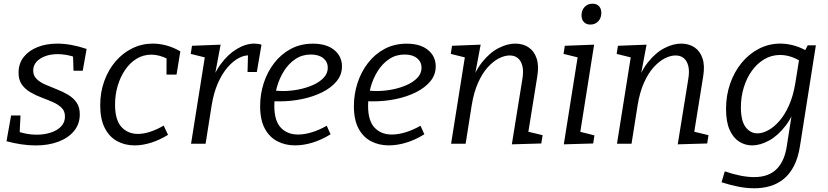

<svg xmlns="http://www.w3.org/2000/svg" viewBox="-20 -771 4444 1030"><path d="M171.6 9.2Q135.1 9.2 94.4 3.3Q53.8 -2.7 14.9 -13.4L39.5 -151.5H90L84.9 -47.4L73.5 -66.1Q97.2 -58.1 123.1 -53.3Q148.9 -48.4 175.9 -48.4Q217.2 -48.4 251.9 -59.6Q286.6 -70.7 307.5 -92.3Q328.4 -113.9 328.4 -144.9Q329 -174.5 310.8 -192.4Q292.6 -210.4 264.2 -223Q235.8 -235.5 203.7 -247.5Q171.6 -259.5 143.2 -276Q114.7 -292.5 96.8 -317.9Q79 -343.3 79.6 -383.3Q80.2 -431.4 107.8 -465.9Q135.4 -500.4 182.2 -518.7Q229.1 -537 287.5 -537Q324.1 -537 364 -529.7Q403.8 -522.4 444.7 -508.4L423.8 -391.7H374.3L371.7 -477.4L386.5 -462.6Q361.3 -472.3 335.9 -476.5Q310.6 -480.6 288.8 -480.6Q252.2 -480.6 222.7 -469.7Q193.3 -458.7 175.9 -439.5Q158.6 -420.3 158 -393.3Q158 -365.7 175.8 -348Q193.7 -330.2 222.5 -317.5Q251.2 -304.8 283.3 -292.4Q315.4 -280.1 344.2 -263.3Q372.9 -246.5 390.8 -220.9Q408.7 -195.3 408 -155Q407.4 -104.9 377 -68Q346.6 -31.1 293.2 -10.9Q239.9 9.2 171.6 9.2Z M702.4 9Q650.3 9 608.5 -13.7Q566.6 -36.3 542.1 -84.2Q517.6 -132 517.6 -206.4Q517.6 -276.4 539.6 -336.7Q561.6 -397.1 600.1 -441.9Q638.6 -486.7 690 -511.9Q741.3 -537.1 800 -537.1Q835 -537.1 872.7 -527.1Q910.4 -517.1 947.4 -495.4L927.1 -370.9H873.2L873.5 -464.9L882.2 -453.2Q835.3 -477.8 792 -477.8Q748.7 -477.8 712.9 -456Q677.1 -434.2 651.3 -396.2Q625.5 -358.3 611.4 -310.6Q597.2 -263 597.2 -210.7Q597.2 -126.8 631.7 -89.7Q666.2 -52.6 719.8 -52.6Q750.7 -52.6 786.1 -64.2Q821.4 -75.9 858 -97.2L881.4 -47.7Q836.1 -19.7 790.1 -5.3Q744 9 702.4 9Z M1004.9 0 1084.9 -502.7 1112 -454.8 1003.2 -481.9 1009.9 -525.4 1163.5 -531.4 1126.5 -334.5 1103.1 -296Q1123.8 -372 1163.1 -425.7Q1202.4 -479.4 1250.4 -508.2Q1298.4 -537.1 1344.5 -537.1Q1366.5 -537.1 1382.8 -531L1357.8 -384.9H1307.9L1310.6 -483.8L1321 -473.8Q1292.6 -476.1 1261.3 -459.8Q1230.1 -443.5 1200.8 -409.7Q1171.5 -375.9 1149 -325.1Q1126.6 -274.3 1115.6 -206.8L1082.9 0Z M1562.9 8.9Q1510.3 8.9 1467.8 -13.1Q1425.3 -35.1 1400.4 -81.5Q1375.5 -128 1375.5 -201.8Q1375.5 -265.3 1394.7 -325Q1413.9 -384.7 1450.8 -432.6Q1487.6 -480.4 1540 -508.6Q1592.4 -536.7 1658.5 -536.7Q1731.9 -536.7 1773.2 -502.7Q1814.5 -468.7 1814.5 -415Q1814.5 -369.8 1785.7 -335Q1756.8 -300.1 1708.4 -276Q1659.9 -251.8 1600.6 -239.6Q1541.4 -227.3 1480.5 -227.3Q1470.4 -227.3 1460.9 -227.4Q1451.5 -227.6 1442 -228.6L1447.4 -285.6Q1459.2 -284.6 1471.7 -283.6Q1484.2 -282.6 1497.2 -282.6Q1538.7 -282.6 1581.4 -290.9Q1624.1 -299.3 1659.5 -315.1Q1694.9 -331 1716.6 -354.2Q1738.4 -377.5 1738.4 -407.5Q1738.4 -439 1714.3 -458.8Q1690.1 -478.5 1647.5 -478.5Q1601.4 -478.5 1565.1 -454.4Q1528.8 -430.3 1503.4 -390.1Q1478.1 -349.8 1464.8 -301Q1451.6 -252.3 1451.6 -203Q1451.6 -123 1486.5 -86.1Q1521.4 -49.3 1578.7 -49.3Q1613.7 -49.3 1653.1 -61.4Q1692.5 -73.5 1732.8 -96.4L1753.4 -50.6Q1705.8 -21 1657 -6Q1608.2 8.9 1562.9 8.9Z M2065.9 8.9Q2013.3 8.9 1970.8 -13.1Q1928.3 -35.1 1903.4 -81.5Q1878.5 -128 1878.5 -201.8Q1878.5 -265.3 1897.7 -325Q1916.9 -384.7 1953.8 -432.6Q1990.6 -480.4 2043 -508.6Q2095.4 -536.7 2161.5 -536.7Q2234.9 -536.7 2276.2 -502.7Q2317.5 -468.7 2317.5 -415Q2317.5 -369.8 2288.7 -335Q2259.8 -300.1 2211.4 -276Q2162.9 -251.8 2103.6 -239.6Q2044.4 -227.3 1983.5 -227.3Q1973.4 -227.3 1963.9 -227.4Q1954.5 -227.6 1945 -228.6L1950.4 -285.6Q1962.2 -284.6 1974.7 -283.6Q1987.2 -282.6 2000.2 -282.6Q2041.7 -282.6 2084.4 -290.9Q2127.1 -299.3 2162.5 -315.1Q2197.9 -331 2219.6 -354.2Q2241.4 -377.5 2241.4 -407.5Q2241.4 -439 2217.3 -458.8Q2193.1 -478.5 2150.5 -478.5Q2104.4 -478.5 2068.1 -454.4Q2031.8 -430.3 2006.4 -390.1Q1981.1 -349.8 1967.8 -301Q1954.6 -252.3 1954.6 -203Q1954.6 -123 1989.5 -86.1Q2024.4 -49.3 2081.7 -49.3Q2116.7 -49.3 2156.1 -61.4Q2195.5 -73.5 2235.8 -96.4L2256.4 -50.6Q2208.8 -21 2160 -6Q2111.2 8.9 2065.9 8.9Z M2725.8 3.3 2782.1 -345.6Q2789.5 -388.2 2782.5 -416.5Q2775.5 -444.8 2758 -459.1Q2740.6 -473.5 2714.3 -473.5Q2686.6 -473.5 2655.7 -457.5Q2624.7 -441.5 2595.6 -409Q2566.5 -376.6 2544.2 -326.1Q2521.9 -275.7 2510.6 -206.8L2477.9 0H2399.9L2479.9 -502.7L2507 -454.8L2398.2 -481.9L2404.9 -525.4L2558.5 -531.4L2521.5 -334.5L2497.4 -296.6Q2523.7 -383.7 2565.6 -436.3Q2607.4 -489 2654.6 -513Q2701.8 -537.1 2743.8 -537.1Q2785.8 -537.1 2815.8 -516.9Q2845.8 -496.7 2858.8 -457.5Q2871.8 -418.3 2862.2 -360.7L2811.5 -45.8L2778.7 -72.9L2890.8 -45.8L2883.8 -1.3Z M3004.6 3.3 3084.9 -502.7 3113.3 -454.8 3003.2 -481.9 3009.9 -525.4 3167.2 -531.4 3086.9 -24.7 3060.8 -71.9 3168.9 -44.8 3162.2 -1.3ZM3147 -639.2Q3125 -639.2 3112.3 -652.7Q3099.6 -666.3 3099.6 -689Q3099.6 -716.1 3116.1 -733.6Q3132.7 -751.2 3158.4 -751.2Q3180.5 -751.2 3193.2 -738Q3205.9 -724.8 3205.9 -701.4Q3205.9 -674.6 3189.5 -656.9Q3173.1 -639.2 3147 -639.2Z M3615.8 3.3 3672.1 -345.6Q3679.5 -388.2 3672.5 -416.5Q3665.5 -444.8 3648 -459.1Q3630.6 -473.5 3604.3 -473.5Q3576.6 -473.5 3545.7 -457.5Q3514.7 -441.5 3485.6 -409Q3456.5 -376.6 3434.2 -326.1Q3411.9 -275.7 3400.6 -206.8L3367.9 0H3289.9L3369.9 -502.7L3397 -454.8L3288.2 -481.9L3294.9 -525.4L3448.5 -531.4L3411.5 -334.5L3387.4 -296.6Q3413.7 -383.7 3455.6 -436.3Q3497.4 -489 3544.6 -513Q3591.8 -537.1 3633.8 -537.1Q3675.8 -537.1 3705.8 -516.9Q3735.8 -496.7 3748.8 -457.5Q3761.8 -418.3 3752.2 -360.7L3701.5 -45.8L3668.7 -72.9L3780.8 -45.8L3773.8 -1.3Z M4026.9 239Q3984.9 239 3940 230.2Q3895.2 221.3 3850.8 206.7L3868.2 148.1Q3910.9 163.1 3951.4 171.1Q3991.9 179.1 4025.2 179.1Q4067.6 179.1 4098.3 166.9Q4128.9 154.8 4149.4 132.8Q4169.9 110.8 4182.6 80.6Q4195.2 50.5 4200.5 14.9L4233.5 -195.5L4258.6 -231.7Q4235.6 -150.1 4194.3 -96.4Q4153 -42.7 4105.3 -16.8Q4057.6 9 4014.9 9Q3976.9 9 3944.9 -11.5Q3912.9 -32 3893.9 -75Q3874.9 -118 3874.9 -187Q3874.9 -258.7 3896.9 -322Q3918.9 -385.4 3958.4 -433.7Q3997.9 -482 4051.3 -509.5Q4104.6 -537.1 4167 -537.1Q4204.3 -537.1 4244.9 -525.2Q4285.4 -513.4 4327.7 -485.7L4294.3 -492.1L4313 -527.7L4356.8 -528L4271.5 12.9Q4261.8 75.3 4239.6 118.5Q4217.4 161.7 4185.1 188.3Q4152.7 215 4112.6 227Q4072.6 239 4026.9 239ZM4043.1 -55.6Q4070.4 -55.6 4101 -72.1Q4131.6 -88.5 4160.8 -121.7Q4189.9 -154.8 4212.5 -205.4Q4235.1 -256 4246.5 -324.3L4269.1 -465.6L4282.8 -437.2Q4251.9 -457.5 4222.6 -466.8Q4193.3 -476.1 4165 -476.1Q4119 -476.1 4080.6 -453.5Q4042.1 -430.8 4013.8 -391.7Q3985.5 -352.6 3970.1 -302Q3954.6 -251.3 3954.6 -195.4Q3954.6 -122.5 3980 -89Q4005.5 -55.6 4043.1 -55.6Z"/></svg>

Font: Bitter Thin
Style: Italic
Weight: 100
Italic angle: -9°
Designer: Sol Matas, and Bitter project Authors
Foundry: Sol Matas
Version: Version 2.002